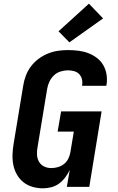

<svg xmlns="http://www.w3.org/2000/svg" viewBox="-20 -1015 640 1043"><path d="M214 8Q184 8 156.5 0Q129 -8 107.5 -25Q86 -42 72 -66.5Q58 -91 52.5 -118.5Q47 -146 48 -175.5Q49 -205 54 -234L106 -549Q110 -576 120 -603Q130 -630 147.5 -653.5Q165 -677 189 -695Q213 -713 240 -724Q267 -735 294.5 -739Q322 -743 349 -743Q378 -743 406 -739.5Q434 -736 459 -726.5Q484 -717 505.5 -701Q527 -685 540.5 -662Q554 -639 558.5 -611.5Q563 -584 559 -556Q558 -554 558 -552.5Q558 -551 557 -549H426Q426 -550 426 -550.5Q426 -551 426 -552Q429 -569 425 -585Q421 -601 410 -612.5Q399 -624 382.5 -628.5Q366 -633 349 -633Q329 -633 308.5 -626.5Q288 -620 272.5 -605Q257 -590 248 -570.5Q239 -551 236 -531L184 -216Q180 -196 181 -175Q182 -154 191.5 -137Q201 -120 219 -111Q237 -102 258 -102Q276 -102 294 -107Q312 -112 327 -123.5Q342 -135 350.5 -152Q359 -169 362 -186L381 -300H293L312 -410H532L465 0H343L359 -92Q349 -71 334.5 -51.5Q320 -32 301 -18Q282 -4 259 2Q236 8 214 8ZM357 -785 298 -845 463 -995 540 -915Z"/></svg>

Font: Iosevka Curly XBdEx
Style: Italic
Weight: 800
Width: 7
Italic angle: -9°
Monospace: yes
Designer: Belleve Invis
Foundry: Belleve Invis
Version: Version 11.1.0; ttfautohint (v1.8.3)